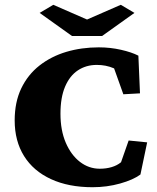

<svg xmlns="http://www.w3.org/2000/svg" viewBox="-20 -782 663 811"><path d="M371.1 8.8Q269.5 8.8 195.3 -25.4Q121.1 -59.6 81.5 -123Q42 -186.5 42 -273.4Q42 -350.6 69.8 -408.7Q97.7 -466.8 147 -505.4Q196.3 -543.9 260.3 -563Q324.2 -582 397.5 -582Q445.3 -582 490.7 -571.8Q536.1 -561.5 564.5 -546.9L571.3 -387.7L501 -383.8L461.9 -493.2Q443.4 -501 425.8 -504.4Q408.2 -507.8 388.7 -507.8Q343.8 -507.8 309.1 -484.9Q274.4 -461.9 254.9 -416Q235.4 -370.1 235.4 -301.8Q235.4 -231.4 257.8 -179.2Q280.3 -127 317.9 -98.1Q355.5 -69.3 401.4 -69.3Q428.7 -69.3 451.7 -76.2Q474.6 -83 491.2 -96.7L523.4 -188.5L601.6 -180.7L573.2 -44.9Q543 -22.5 487.3 -6.8Q431.6 8.8 371.1 8.8ZM147.5 -727.5 205.1 -761.7 381.8 -684.6H313.5L490.2 -761.7L547.9 -727.5L411.1 -629.9H284.2Z"/></svg>

Font: Crimson Pro Black
Style: Regular
Weight: 900
Designer: Jacques Le Bailly
Foundry: Baron von Fonthausen
Version: Version 1.003